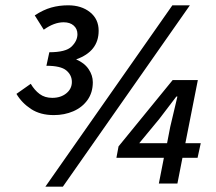

<svg xmlns="http://www.w3.org/2000/svg" viewBox="-20 -692 816 724"><path d="M183 -258Q132 -258 97 -281Q62 -304 42 -338L96 -376Q110 -352 129.5 -337.5Q149 -323 177 -323Q209 -323 230 -340Q251 -357 251 -383Q251 -409 230 -426.5Q209 -444 155 -444L166 -495Q228 -495 250 -516.5Q272 -538 272 -563Q272 -583 258 -595.5Q244 -608 220 -608Q184 -608 145 -580L111 -634Q143 -655 173 -663.5Q203 -672 237 -672Q287 -672 319.5 -646Q352 -620 352 -576Q352 -498 267 -468Q298 -455 314 -431.5Q330 -408 330 -382Q330 -343 310 -315Q290 -287 256.5 -272.5Q223 -258 183 -258ZM151 12 630 -672H696L217 12ZM505 -152H610L622 -214L649 -328H645L581 -244ZM579 0 598 -97H419L427 -140L631 -390H726L679 -152H737L725 -97H668L649 0Z"/></svg>

Font: Source Sans 3 Semibold
Style: Italic
Weight: 600
Italic angle: -11°
Designer: Paul D. Hunt
Foundry: Adobe
Version: Version 3.052;hotconv 1.1.0;makeotfexe 2.6.0